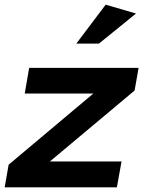

<svg xmlns="http://www.w3.org/2000/svg" viewBox="-53 -803 614 823"><path d="M524 -415 541 -512H72L53 -402H347L-16 -97L-33 0H448L468 -111H161ZM274 -616H371L530 -745L400 -783Z"/></svg>

Font: Geom SemiBold
Style: Bold Italic
Weight: 600
Italic angle: -10°
Version: Version 1.102